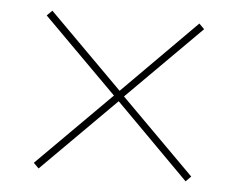

<svg xmlns="http://www.w3.org/2000/svg" viewBox="-39 -614 637 514"><g transform="rotate(5 279.5 -357.0)"><path d="M82 -145 280 -343 477 -145 491 -159 293 -357 491 -555 477 -569 280 -371 82 -569 68 -555 266 -357 68 -159Z"/></g></svg>

Font: Noto Serif Display SemiBold
Style: Regular
Weight: 600
Designer: Monotype Design Team
Foundry: Monotype Imaging Inc.
Version: Version 2.009